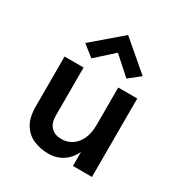

<svg xmlns="http://www.w3.org/2000/svg" viewBox="-177 -891 981 1032"><g transform="rotate(30 313.5 -374.5)"><path d="M416 -487H534V0H416ZM83 -487H201V-189Q201 -142 224.5 -118Q248 -94 289 -94Q324 -94 352.8 -112.2Q381.5 -130.5 398.8 -166.2Q416 -202 416 -255H448Q448 -166 425 -107.2Q402 -48.5 361.5 -19.8Q321 9 268 9Q216.5 9 174.5 -9.5Q132.5 -28 107.8 -68.8Q83 -109.5 83 -177ZM212.5 -550.5 143 -605.5 321 -758 499.5 -605.5 430 -550.5 300 -667H342Z"/></g></svg>

Font: Karla ExtraLight
Style: Bold
Weight: 700
Version: Version 2.001